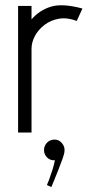

<svg xmlns="http://www.w3.org/2000/svg" viewBox="-20 -513 369 743"><path d="M50 0V-490H102V-438Q132 -473 176.5 -487Q221 -501 299 -480L277 -432Q240 -446 208 -440.5Q176 -435 152 -416.5Q128 -398 115 -373.5Q102 -349 102 -324V0ZM150.3 67.6Q150.3 51.3 161.9 39.2Q173.6 27.1 191.7 27.1Q208.1 27.1 219.7 40.9Q231.4 54.7 229.6 71.1Q229.6 79.7 222.7 99.6Q215.8 119.4 206.3 143.1Q196.8 166.9 189.1 185.8Q181.3 204.8 178.7 210.9L161.5 203.1Q164.1 197.9 170.1 182Q176.1 166 182.6 145.3Q189.1 124.6 192.5 107.3Q173.6 108.2 161.9 96.1Q150.3 84 150.3 67.6Z"/></svg>

Font: Kulim Park ExtraLight
Style: Regular
Weight: 275
Designer: Noponies / Dale Sattler
Foundry: Noponies
Version: Version 1.000; ttfautohint (v1.8.3)